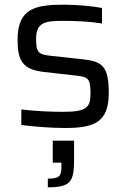

<svg xmlns="http://www.w3.org/2000/svg" viewBox="-20 -538 539 819"><path d="M256 8C380 8 444 -14 444 -142C444 -258 414 -276 334 -285L196 -300C145 -306 134 -313 134 -372C134 -445 175 -449 254 -449C309 -449 363 -446 415 -438V-504C374 -512 307 -518 255 -518C133 -518 55 -504 55 -369C55 -281 75 -241 168 -231L301 -216C353 -210 366 -207 366 -141C366 -83 354 -61 252 -61C190 -61 134 -64 71 -71V-5C122 2 199 8 256 8ZM184 224V261C281 261 296 238 296 142V62H205V156H242V173C242 214 232 224 184 224Z"/></svg>

Font: Saira UNSAM
Style: Regular
Weight: 400
Designer: Hector Gatti with collaboration of the Omnibus-Type team
Foundry: Omnibus-Type
Version: Version 0.072;PS 000.072;hotconv 1.0.88;makeotf.lib2.5.64775